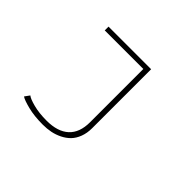

<svg xmlns="http://www.w3.org/2000/svg" viewBox="-148 -727 1147 1147"><g transform="rotate(45 425.0 -154.0)"><path d="M545.5 -500V-1.5Q545.5 40 532.8 73.5Q520 107 498.8 128.8Q477.5 150.5 448.2 165Q419 179.5 387.5 185.8Q356 192 321.5 192Q249.5 192 195.2 178.2Q141 164.5 123.5 152L146 121Q160.5 133.5 208.5 146.2Q256.5 159 321.5 159Q414 159 462.8 114.5Q511.5 70 511.5 -18V-468H185.5V-500Z"/></g></svg>

Font: League Mono Wide Thin
Style: Regular
Weight: 100
Width: 8
Designer: Tyler Finck
Foundry: The League of Moveable Type / Tyler Finck
Version: Version 2.210